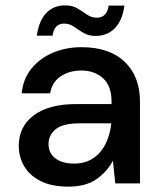

<svg xmlns="http://www.w3.org/2000/svg" viewBox="-20 -684 599 716"><path d="M235 12Q172 12 131 -9Q90 -30 70 -64.5Q50 -99 50 -140Q50 -212 106 -254Q162 -296 266 -296H396V-305Q396 -363 364.5 -392Q333 -421 283 -421Q239 -421 206.5 -399.5Q174 -378 167 -336H61Q66 -390 97.5 -428.5Q129 -467 177.5 -487.5Q226 -508 284 -508Q388 -508 445 -453.5Q502 -399 502 -305V0H410L401 -85Q380 -44 340 -16Q300 12 235 12ZM256 -74Q299 -74 328.5 -94.5Q358 -115 374.5 -149Q391 -183 395 -224H277Q214 -224 187.5 -202Q161 -180 161 -147Q161 -113 186.5 -93.5Q212 -74 256 -74ZM337 -550Q310 -550 291 -561.5Q272 -573 255.5 -584.5Q239 -596 219 -596Q182 -596 176 -551H117Q126 -609 153.5 -636.5Q181 -664 223 -664Q250 -664 269 -652.5Q288 -641 304.5 -629.5Q321 -618 342 -618Q359 -618 370.5 -629Q382 -640 385 -663H444Q436 -606 407.5 -578Q379 -550 337 -550Z"/></svg>

Font: Firefly Display Medium
Style: Regular
Weight: 500
Designer: Colophon Foundry, Jonny Pinhorn
Foundry: Colophon Foundry
Version: Version 1.200; ttfautohint (v1.8.3)